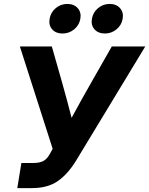

<svg xmlns="http://www.w3.org/2000/svg" viewBox="-20 -966 766 986"><path d="M68.8 0 89.8 -128.9H147.5Q184.6 -128.9 203.1 -139.4Q221.7 -149.9 234.4 -172.9L250.5 -201.7L82 -727.5H246.1L297.9 -545.9Q311.5 -498 323.7 -452.4Q335.9 -406.7 347.7 -360.8Q372.6 -406.7 397.9 -452.4Q423.3 -498 450.7 -545.9L554.2 -727.5H726.1L370.1 -140.1Q328.1 -71.8 276.6 -35.9Q225.1 0 144 0ZM518.6 -793.9Q484.4 -793.9 465.3 -815.4Q446.3 -836.9 452.1 -869.6Q457.5 -902.3 483.4 -924.1Q509.3 -945.8 543.5 -945.8Q577.1 -945.8 596.4 -924.1Q615.7 -902.3 609.9 -869.6Q604.5 -836.9 578.4 -815.4Q552.2 -793.9 518.6 -793.9ZM300.8 -793.9Q266.6 -793.9 247.8 -815.4Q229 -836.9 234.9 -869.6Q240.2 -902.3 266.1 -924.1Q292 -945.8 325.7 -945.8Q359.9 -945.8 379.2 -924.1Q398.4 -902.3 392.6 -869.6Q387.2 -836.9 361.1 -815.4Q335 -793.9 300.8 -793.9Z"/></svg>

Font: Inter Display
Style: Bold Italic
Weight: 700
Italic angle: -9.39999°
Designer: Rasmus Andersson
Foundry: rsms
Version: Version 4.000;git-a52131595